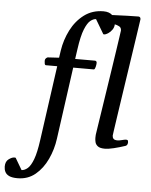

<svg xmlns="http://www.w3.org/2000/svg" viewBox="-188 -820 854 1087"><g transform="rotate(5 239.0 -276.0)"><path d="M-47.4 215.8Q-78.1 215.8 -95 207.8Q-111.8 199.7 -118.4 186Q-125 172.4 -125 156.2Q-125 127 -106.7 113.8Q-88.4 100.6 -75.7 100.6Q-73.7 100.6 -71 100.6Q-68.4 100.6 -67.4 101.6L-28.3 168Q-10.3 167 6.6 152.3Q23.4 137.7 37.8 99.6Q52.2 61.5 62 -9.8L121.6 -435.5H57.1Q51.3 -436 49.8 -444.8Q48.3 -453.6 48.3 -459.5Q48.3 -468.8 53.2 -473.6Q58.1 -478.5 63 -480.5L127.9 -484.4L133.8 -524.9Q143.1 -586.9 171.4 -642.6Q199.7 -698.2 246.3 -733.2Q293 -768.1 356 -768.1Q389.6 -768.1 407.7 -749.8Q425.8 -731.4 425.8 -702.6Q425.8 -683.6 415.5 -669.2Q405.3 -654.8 392.3 -646.5Q379.4 -638.2 370.6 -638.2Q365.2 -638.2 365.2 -639.6L317.4 -720.2Q302.7 -720.2 285.9 -707Q269 -693.8 253.4 -655.5Q237.8 -617.2 227.1 -540.5L219.2 -485.4H332.5Q342.3 -484.4 342.3 -473.1Q342.3 -464.4 339.1 -451.2Q335.9 -438 330.6 -435.5H212.4L155.8 -27.3Q147.5 34.7 121.6 90.3Q95.7 146 53.5 180.9Q11.2 215.8 -47.4 215.8ZM373 -69.3Q374.5 -79.6 380.1 -116.2Q385.7 -152.8 394 -206.5Q402.3 -260.3 411.6 -321.8Q420.9 -383.3 430.2 -443.6Q439.5 -503.9 446.8 -554Q454.1 -604 458.7 -635Q463.4 -666 463.4 -668Q463.4 -684.6 451.2 -691.2Q439 -697.8 423.3 -700.7Q407.7 -703.6 395.5 -708.3Q383.3 -712.9 383.3 -725.1Q383.3 -729.5 387.2 -740Q391.1 -750.5 398.9 -751Q448.2 -753.4 491.5 -754.6Q534.7 -755.9 555.7 -755.9Q559.6 -755.9 563.7 -752.9Q567.9 -750 567.9 -741.2Q567.9 -740.7 563.7 -712.4Q559.6 -684.1 552.5 -636.7Q545.4 -589.4 536.6 -530.3Q527.8 -471.2 518.3 -408.2Q508.8 -345.2 500 -285.9Q491.2 -226.6 484.1 -178.7Q477.1 -130.9 472.9 -102.1Q468.8 -73.2 468.8 -71.8Q468.8 -61 474.9 -54Q481 -46.9 497.6 -46.9Q507.8 -46.9 523.4 -51Q539.1 -55.2 546.4 -55.2Q550.8 -55.2 554.7 -53.2Q558.6 -51.3 558.6 -40.5Q558.6 -34.7 555.9 -28.6Q553.2 -22.5 546.4 -20Q512.7 -8.8 481.2 -1.2Q449.7 6.3 431.6 6.3Q403.3 6.3 390.9 -3.2Q378.4 -12.7 375.2 -25.9Q372.1 -39.1 372.1 -49.8Q372.1 -58.1 372.6 -63.7Q373 -69.3 373 -69.3Z"/></g></svg>

Font: Gelasio
Style: Italic
Weight: 400
Italic angle: -8.5°
Designer: Eben Sorkin
Foundry: Eben Sorkin
Version: Version 1.008